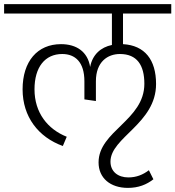

<svg xmlns="http://www.w3.org/2000/svg" viewBox="-36 -705 854 935"><path d="M798 -639V-685H-16V-639H509V-486C455 -475 414 -439 403 -379C391 -453 337 -490 261 -490C146 -490 74 -406 74 -270C74 -136 151 -37 270 6L289 -39C196 -76 132 -156 132 -270C132 -378 183 -442 267 -442C330 -442 375 -403 375 -309V-221L431 -213V-309C431 -405 489 -442 548 -442C631 -442 667 -388 667 -297C667 -119 444 -67 444 86C444 162 501 210 587 210C638 210 678 194 711 168L689 124C660 146 628 159 589 159C539 159 502 131 502 82C502 -36 724 -103 724 -296C724 -414 669 -484 563 -490V-639Z"/></svg>

Font: FiraGO Light
Style: Regular
Weight: 300
Designer: bBox Type
Foundry: bBox Type GmbH
Version: Version 1.001;PS 001.001;hotconv 1.0.88;makeotf.lib2.5.64775